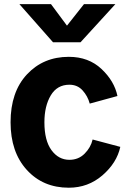

<svg xmlns="http://www.w3.org/2000/svg" viewBox="-20 -876 608 914"><path d="M30.3 -293.9Q30.3 -438.5 108.4 -522Q186.5 -605.5 307.6 -605.5Q401.4 -605.5 462.9 -547.9Q524.4 -490.2 539.1 -418.9L407.2 -382.8Q397.5 -418.9 373 -445.8Q348.6 -472.7 310.5 -472.7Q252 -472.7 221.7 -421.9Q191.4 -371.1 191.4 -293.9Q191.4 -207 225.1 -161.1Q258.8 -115.2 310.5 -115.2Q353.5 -115.2 382.8 -144.5Q412.1 -173.8 420.9 -211.9L552.7 -176.8Q536.1 -100.6 467.8 -41.5Q399.4 17.6 307.6 17.6Q184.6 17.6 107.4 -67.4Q30.3 -152.3 30.3 -293.9ZM72.3 -856.4H222.7L298.8 -753.9L379.9 -856.4H529.3L363.3 -674.8H232.4Z"/></svg>

Font: Gothic A1 Black
Style: Regular
Weight: 900
Version: Version 2.50